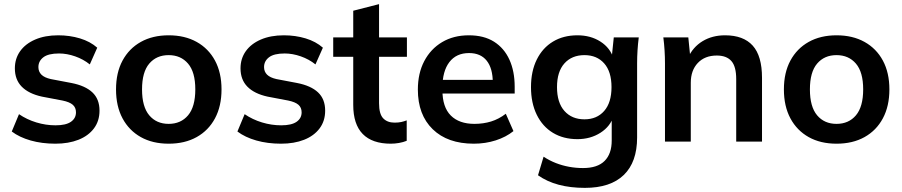

<svg xmlns="http://www.w3.org/2000/svg" viewBox="-20 -686 4368 930"><path d="M248 10Q183 10 128.5 -5.5Q74 -21 37 -49L72 -133Q110 -107 156 -93Q202 -79 249 -79Q299 -79 323.5 -96Q348 -113 348 -142Q348 -165 332.5 -178.5Q317 -192 283 -199L183 -218Q119 -232 85.5 -266Q52 -300 52 -355Q52 -402 77.5 -438Q103 -474 150.5 -494.5Q198 -515 262 -515Q318 -515 367.5 -500Q417 -485 451 -455L415 -374Q384 -399 344 -413Q304 -427 266 -427Q214 -427 190 -408.5Q166 -390 166 -361Q166 -339 180.5 -324.5Q195 -310 226 -303L326 -284Q393 -271 427.5 -238.5Q462 -206 462 -150Q462 -100 435 -64Q408 -28 360 -9Q312 10 248 10Z M797.1 10Q719 10 662 -22Q605 -54 573.5 -112.8Q542 -171.7 542 -252.8Q542 -334 573.5 -392.5Q605 -451 662.2 -483Q719.4 -515 797.2 -515Q875 -515 932.5 -483Q990 -451 1021.5 -392.4Q1053 -333.7 1053 -252.9Q1053 -172 1021.5 -113Q990 -54 932.6 -22Q875.2 10 797.1 10ZM796.9 -86Q856 -86 891 -127.5Q926 -169 926 -253Q926 -337 890.8 -378Q855.7 -419 796.8 -419Q738 -419 703 -378Q668 -337 668 -253Q668 -169 702.9 -127.5Q737.9 -86 796.9 -86Z M1341 10Q1276 10 1221.5 -5.5Q1167 -21 1130 -49L1165 -133Q1203 -107 1249 -93Q1295 -79 1342 -79Q1392 -79 1416.5 -96Q1441 -113 1441 -142Q1441 -165 1425.5 -178.5Q1410 -192 1376 -199L1276 -218Q1212 -232 1178.5 -266Q1145 -300 1145 -355Q1145 -402 1170.5 -438Q1196 -474 1243.5 -494.5Q1291 -515 1355 -515Q1411 -515 1460.5 -500Q1510 -485 1544 -455L1508 -374Q1477 -399 1437 -413Q1397 -427 1359 -427Q1307 -427 1283 -408.5Q1259 -390 1259 -361Q1259 -339 1273.5 -324.5Q1288 -310 1319 -303L1419 -284Q1486 -271 1520.5 -238.5Q1555 -206 1555 -150Q1555 -100 1528 -64Q1501 -28 1453 -9Q1405 10 1341 10Z M1873 10Q1783 10 1737 -37Q1691 -84 1691 -178V-411H1594V-505H1691V-634L1816 -666V-505H1951V-411H1816V-186Q1816 -134 1836 -113Q1856 -92 1891 -92Q1910 -92 1923.5 -95Q1937 -98 1950 -103V-4Q1933 3 1912.5 6.5Q1892 10 1873 10Z M2275 10Q2148 10 2076 -60Q2004 -130 2004 -252Q2004 -331 2035 -390Q2066 -449 2121.5 -482Q2177 -515 2251 -515Q2324 -515 2373 -484Q2422 -453 2447.5 -397Q2473 -341 2473 -266V-233H2105V-299H2384L2367 -285Q2367 -355 2337.5 -392Q2308 -429 2252 -429Q2190 -429 2156.5 -385Q2123 -341 2123 -262V-249Q2123 -167 2163.5 -126.5Q2204 -86 2278 -86Q2321 -86 2358.5 -97.5Q2396 -109 2430 -135L2467 -51Q2431 -22 2381 -6Q2331 10 2275 10Z M2813 224Q2743 224 2686.5 209Q2630 194 2586 163L2613 73Q2642 92 2673 104Q2704 116 2737 122Q2770 128 2804 128Q2874 128 2908.5 93.5Q2943 59 2943 -5V-126H2953Q2937 -74 2888.5 -43Q2840 -12 2777 -12Q2709 -12 2658.5 -42.5Q2608 -73 2580 -130Q2552 -187 2552 -264Q2552 -341 2580 -397.5Q2608 -454 2658.5 -484.5Q2709 -515 2777 -515Q2841 -515 2888.5 -484.5Q2936 -454 2952 -402L2943 -408L2953 -505H3074Q3070 -474 3068 -442Q3066 -410 3066 -379V-20Q3066 99 3001.5 161.5Q2937 224 2813 224ZM2811 -108Q2871 -108 2906.5 -148.5Q2942 -189 2942 -264Q2942 -339 2906.5 -379Q2871 -419 2811 -419Q2750 -419 2714 -379Q2678 -339 2678 -264Q2678 -189 2714 -148.5Q2750 -108 2811 -108Z M3201 0V-379Q3201 -410 3199 -442Q3197 -474 3193 -505H3314L3324 -405H3312Q3336 -458 3383 -486.5Q3430 -515 3492 -515Q3581 -515 3626 -465Q3671 -415 3671 -309V0H3546V-303Q3546 -364 3522.5 -390.5Q3499 -417 3452 -417Q3394 -417 3360 -381Q3326 -345 3326 -285V0Z M4032.1 10Q3954 10 3897 -22Q3840 -54 3808.5 -112.8Q3777 -171.7 3777 -252.8Q3777 -334 3808.5 -392.5Q3840 -451 3897.2 -483Q3954.4 -515 4032.2 -515Q4110 -515 4167.5 -483Q4225 -451 4256.5 -392.4Q4288 -333.7 4288 -252.9Q4288 -172 4256.5 -113Q4225 -54 4167.6 -22Q4110.2 10 4032.1 10ZM4031.9 -86Q4091 -86 4126 -127.5Q4161 -169 4161 -253Q4161 -337 4125.8 -378Q4090.7 -419 4031.8 -419Q3973 -419 3938 -378Q3903 -337 3903 -253Q3903 -169 3937.9 -127.5Q3972.9 -86 4031.9 -86Z"/></svg>

Font: Mulish ExtraLight
Style: Regular
Weight: 200
Designer: Vernon Adams
Foundry: Vernon Adams
Version: Version 3.603